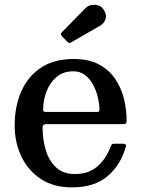

<svg xmlns="http://www.w3.org/2000/svg" viewBox="-20 -781 599 812"><path d="M42 -250Q42 -330 69.8 -393.8Q97.5 -457.5 152.8 -494.5Q208 -531.5 291.5 -531.5Q356.5 -531.5 399.8 -507.8Q443 -484 468.5 -445.2Q494 -406.5 504.8 -360.8Q515.5 -315 515.5 -271Q515.5 -261 512 -258.5Q508.5 -256 497.5 -256H176Q160 -256 160 -241.5Q160.5 -189 174.2 -144.2Q188 -99.5 218 -72.2Q248 -45 297.5 -45Q354 -45 391 -76.5Q428 -108 448 -161Q450 -166.5 452.2 -169.8Q454.5 -173 462 -173H502Q515 -173 512.5 -162Q491 -83.5 435 -36Q379 11.5 284.5 11.5Q205.5 11.5 151.5 -24.8Q97.5 -61 69.8 -120.5Q42 -180 42 -250ZM176 -307.5H386.5Q396 -307.5 398.2 -309Q400.5 -310.5 400.5 -316.5Q400.5 -340.5 394 -368.8Q387.5 -397 374 -422.2Q360.5 -447.5 339.8 -463.5Q319 -479.5 290.5 -479.5Q247.5 -479.5 219.2 -455.5Q191 -431.5 177 -395Q163 -358.5 162.5 -321Q162 -313 164.2 -310.2Q166.5 -307.5 176 -307.5ZM264 -605 241.5 -628.5Q233.5 -637 241.5 -644.5L342 -747Q357 -762.5 381.8 -760.8Q406.5 -759 418.5 -740Q432.5 -718.5 426.2 -700.2Q420 -682 404.5 -673L283 -603Q276.5 -599 273 -599Q269.5 -599 264 -605Z"/></svg>

Font: Besley Medium
Style: Regular
Weight: 500
Designer: Owen Earl
Foundry: indestructible type*
Version: Version 2.001; ttfautohint (v1.8.3)